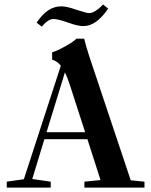

<svg xmlns="http://www.w3.org/2000/svg" viewBox="-20 -852 686 872"><path d="M358.4 -733.4Q333 -733.4 289.1 -749.5Q243.7 -765.6 221.7 -765.6Q199.2 -765.6 169.4 -731L146.5 -749Q194.8 -823.2 257.8 -823.2Q283.7 -823.2 325.7 -808.1Q373.5 -792.5 384.3 -792.5Q410.6 -792.5 448.2 -831.5L471.2 -813Q417.5 -733.4 358.4 -733.4ZM10.7 0V-26.9L88.4 -38.1L256.3 -553.7Q239.7 -574.2 216.8 -581.1V-614.7Q234.9 -618.7 275.4 -641.1Q315.9 -663.6 326.7 -676.3H362.3Q371.1 -640.6 385.3 -596.7L573.7 -33.2L636.2 -26.9V0H363.3V-26.9L436.5 -34.2L377 -219.7H181.6L126.5 -39.1L210.4 -26.9V0ZM296.9 -467.3Q286.6 -500 274.9 -523.4L191.4 -251.5H366.7Z"/></svg>

Font: Elstob 18pt SemiBold
Style: Regular
Weight: 600
Designer: Peter S. Baker
Version: Version 1.015